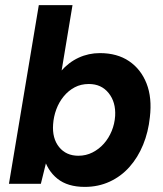

<svg xmlns="http://www.w3.org/2000/svg" viewBox="-20 -720 637 752"><path d="M15 0 132 -700H264L163 -93L140 0ZM371 -512Q439 -512 485.5 -480.5Q532 -449 554 -393Q576 -337 567 -261Q561 -203 540.5 -153Q520 -103 487 -66Q454 -29 409.5 -8.5Q365 12 312 12Q245 12 205 -20Q165 -52 150 -108Q135 -164 143 -237Q149 -304 168.5 -355Q188 -406 218.5 -441Q249 -476 288 -494Q327 -512 371 -512ZM328 -391Q297 -391 272.5 -378Q248 -365 229.5 -342.5Q211 -320 200.5 -291.5Q190 -263 188 -233Q184 -178 211.5 -144Q239 -110 287 -110Q317 -110 342.5 -123Q368 -136 387 -157.5Q406 -179 417.5 -207Q429 -235 431 -266Q434 -320 405.5 -355.5Q377 -391 328 -391Z"/></svg>

Font: Figtree Light
Style: Bold Italic
Weight: 700
Italic angle: -9.5°
Version: Version 2.000